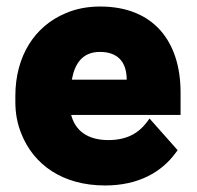

<svg xmlns="http://www.w3.org/2000/svg" viewBox="-20 -558 604 588"><path d="M27 -246C27 -211 33 -178 46 -147C83 -55 170 10 302 10C404 10 475 -31 518 -90L524 -98L438 -195L429 -183C404 -150 368 -129 312 -129C247 -129 210 -159 198 -206H533V-275C533 -430 451 -538 287 -538C247 -538 212 -531 180 -517C87 -478 27 -387 27 -264ZM200 -314C209 -364 233 -399 286 -399C340 -399 368 -369 368 -314Z"/></svg>

Font: Asimov Pro
Style: Ult
Weight: 900
Designer: Google
Version: Version 2.000980; 2014